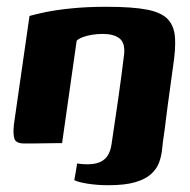

<svg xmlns="http://www.w3.org/2000/svg" viewBox="-20 -422 559 566"><path d="M67 -375Q84 -380 115.5 -386.5Q147 -393 192.5 -397.5Q238 -402 294 -402Q371 -402 414 -393.5Q457 -385 475.5 -364.5Q494 -344 496 -310Q498 -276 490 -225L474 -108Q471 -88 469 -69Q467 -50 463 -23Q460 -4 458 17Q456 38 449 57Q442 76 425.5 91Q409 106 379 115Q349 124 299 124Q267 124 238.5 119.5Q210 115 199 109Q200 105 201.5 95Q203 85 205 74.5Q207 64 207 60Q243 65 264 59.5Q285 54 295.5 39.5Q306 25 309 2Q319 -64 328.5 -130.5Q338 -197 346 -263Q349 -296 332 -309Q315 -322 283 -322Q267 -322 251.5 -319.5Q236 -317 224 -312.5Q212 -308 206 -302L163 0Q162 0 146 0Q130 0 109.5 0.5Q89 1 72 1Q55 1 52 1Q27 1 22.5 -13Q18 -27 21 -55Z"/></svg>

Font: Genos Thin
Style: Bold Italic
Weight: 700
Italic angle: -8°
Version: Version 1.010